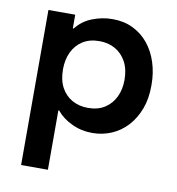

<svg xmlns="http://www.w3.org/2000/svg" viewBox="-80 -574 785 850"><g transform="rotate(10 313.0 -149.0)"><path d="M191.5 204H71V-493H191.5V-431.5H195Q224.5 -468.5 267 -485Q312 -502.5 356 -502.5H359.5Q410 -502.5 450 -483Q491 -463 519.5 -428Q548 -393 563 -346Q578 -299.5 578 -246V-241.5Q578 -183.5 561 -138Q543 -90.5 512.5 -57.5Q482 -24.5 441.5 -7.5Q401 9.5 356 9.5Q306.5 9.5 264.5 -10.5Q222 -30 195 -63H191.5ZM318 -96.5Q363 -96.5 393.8 -116.5Q424.5 -136.5 440.5 -170.2Q456.5 -204 456.5 -246Q456.5 -294.5 438.2 -328Q420 -361.5 388.8 -379Q357.5 -396.5 318 -396.5Q273.5 -396.5 242.8 -376.8Q212 -357 196 -323Q180 -289 180 -246Q180 -197.5 198 -164.2Q216 -131 247.2 -113.8Q278.5 -96.5 318 -96.5Z"/></g></svg>

Font: Acari Sans Neue
Style: Bold
Weight: 700
Designer: Alfredo Marco Pradil (font), Cristiano Sobral (main changes)
Foundry: Hanken Design Co. (font), Cristiano Sobral (main changes)
Version: Version 2.459;March 19, 2022;FontCreator 14.0.0.2808 64-bit;